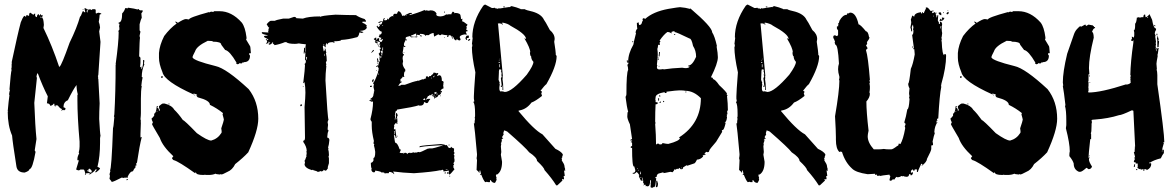

<svg xmlns="http://www.w3.org/2000/svg" viewBox="-20 -767 5250 861"><path d="M358.4 -729.5H366.2Q366.2 -725.1 377.9 -723.6Q381.8 -725.6 383.8 -725.6L391.6 -721.7Q392.1 -725.6 395.5 -725.6H405.3Q409.2 -725.1 409.2 -721.7V-708Q411.1 -708 411.1 -706.1Q417.5 -710 422.9 -710Q434.6 -708 434.6 -704.1Q426.8 -702.6 426.8 -700.2Q426.8 -691.4 422.9 -668.9Q426.8 -660.6 428.7 -643.6L424.8 -626Q429.2 -585.9 430.7 -579.1L420.9 -430.7H418.9L420.9 -426.8L418.9 -422.9Q420.9 -418.9 420.9 -417H418.9L420.9 -413.1Q426.8 -313.5 426.8 -303.7Q424.8 -264.6 424.8 -233.4Q428.7 -164.6 430.7 -159.2L428.7 -147.5V-127.9Q428.7 -65.4 417 -18.6Q419.9 -18.6 428.7 -12.7Q428.7 -6.8 409.2 6.8L407.2 2.9L415 -6.8H407.2Q407.2 -0.5 383.8 14.6H377.9Q377.9 10.7 383.8 10.7V8.8H379.9Q369.1 10.7 364.3 10.7L366.2 14.6L362.3 16.6H360.4L362.3 12.7V10.7Q358.9 -6.8 354.5 -6.8H340.8Q335.9 -2.9 333 -2.9Q329.6 -2.9 321.3 -6.8L333 -45.9Q331.1 -45.9 331.1 -47.9Q333 -47.9 333 -49.8H331.1L327.1 -47.9V-53.7Q327.1 -64.9 335 -79.1L333 -83Q336.9 -97.7 336.9 -110.4V-131.8Q327.1 -242.7 327.1 -319.3V-340.8Q327.1 -342.8 329.1 -342.8Q323.2 -365.2 323.2 -385.7Q310.1 -369.6 284.2 -317.4Q264.6 -310.1 264.6 -286.1Q268.1 -286.1 274.4 -280.3Q272.5 -272.5 266.6 -272.5L262.7 -274.4L254.9 -270.5V-272.5L258.8 -278.3Q250.5 -278.3 239.3 -293.9Q232.9 -293.9 229.5 -295.9V-290H227.5Q223.6 -290 223.6 -301.8H219.7Q219.7 -296.9 206.1 -292Q202.6 -303.7 190.4 -303.7L194.3 -335Q170.9 -380.4 149.4 -438.5Q146 -438.5 143.6 -424.8L145.5 -417Q145.5 -414.6 133.8 -305.7Q137.7 -201.2 143.6 -143.6L135.7 -92.8Q137.7 -86.9 139.6 -86.9Q126 -8.8 112.3 -8.8Q112.3 -0.5 90.8 6.8Q58.1 6.8 53.7 -20.5Q36.1 -131.8 34.2 -159.2Q14.6 -204.1 14.6 -266.6H16.6Q16.6 -268.6 14.6 -268.6Q18.6 -314.9 22.5 -340.8Q22.5 -342.8 20.5 -342.8Q22.5 -357.4 24.4 -362.3L22.5 -366.2Q28.3 -442.4 32.2 -454.1Q32.2 -456.1 30.3 -456.1L32.2 -465.8V-481.4Q32.2 -483.4 34.2 -483.4L32.2 -487.3Q59.6 -616.7 73.2 -667Q80.6 -687 88.9 -696.3L94.7 -692.4H96.7Q97.7 -700.2 102.5 -700.2Q103 -696.3 106.4 -696.3H110.4Q110.4 -710 116.2 -710L129.9 -700.2Q129.9 -703.1 135.7 -706.1H137.7V-696.3Q137.7 -693.4 143.6 -690.4H145.5Q145.5 -701.2 153.3 -704.1Q155.3 -700.2 155.3 -698.2H157.2Q161.1 -698.2 161.1 -704.1H163.1Q163.1 -698.2 165 -698.2Q168.9 -700.2 170.9 -700.2V-698.2Q170.9 -696.8 168.9 -686.5Q174.8 -686.5 176.8 -655.3L174.8 -641.6Q213.9 -561.5 245.1 -467.8H247.1Q256.3 -474.1 292 -575.2Q325.2 -643.1 338.9 -692.4Q342.3 -692.4 350.6 -715.8L354.5 -717.8Q354.5 -711.9 362.3 -711.9V-713.9Q358.4 -728.5 358.4 -729.5ZM350.6 -725.6H354.5V-723.6H350.6ZM368.2 -717.8Q370.1 -713.9 370.1 -711.9H374L372.1 -715.8L376 -721.7H374Q368.2 -719.7 368.2 -717.8ZM161.1 -692.4V-688.5H167V-690.4Q165 -690.4 161.1 -692.4ZM376 -8.8 377.9 -4.9V-2.9H376L372.1 -4.9V1Q377.4 1 383.8 6.8H387.7Q391.6 6.8 391.6 1Q390.6 -4.4 381.8 -10.7Q377.9 -8.8 376 -8.8Z M555.2 -732.4Q584.5 -728.5 596.2 -724.6Q600.1 -726.6 602.1 -726.6Q602.1 -723.6 607.9 -720.7H619.6V-714.8L613.8 -707L615.7 -687.5Q611.8 -681.6 606 -658.2V-630.9L609.9 -625L606 -607.4Q606 -601.1 607.9 -597.7Q606 -592.3 604 -513.7Q606.9 -513.7 609.9 -507.8V-484.4L607.9 -464.8L613.8 -468.8V-457Q618.2 -457 621.6 -482.4V-498H623.5Q627.4 -497.6 627.4 -494.1L625.5 -482.4L627.4 -478.5Q615.7 -452.6 615.7 -421.9L619.6 -419.9Q615.7 -403.8 613.8 -382.8Q613.8 -380.9 615.7 -380.9Q611.8 -361.8 611.8 -324.2V-259.8Q611.8 -249 609.9 -232.4Q611.8 -229.5 611.8 -220.7H609.9Q609.9 -218.8 611.8 -218.8Q609.9 -182.6 609.9 -166V-150.4L613.8 -152.3H615.7Q606 -115.7 594.2 -37.1L590.3 -35.2L592.3 -31.2L590.3 -27.3Q592.3 -27.3 592.3 -25.4Q588.4 -23.4 586.4 -23.4Q588.4 -19.5 588.4 -17.6Q578.6 -6.8 578.6 -3.9Q578.6 -1 570.8 3.9Q570.8 2 568.8 2Q554.2 16.1 551.3 31.2H547.4V27.3Q541.5 29.3 541.5 31.2L537.6 29.3Q535.6 29.3 535.6 31.2L525.9 29.3Q488.3 48.8 481 48.8Q481 46.9 471.2 35.2V33.2L473.1 21.5Q471.2 17.6 471.2 15.6Q471.2 12.2 475.1 0L473.1 -3.9Q480 -3.9 486.8 -193.4Q488.8 -193.4 492.7 -242.2Q492.7 -244.1 490.7 -244.1L492.7 -253.9Q498.5 -353.5 498.5 -476.6H500.5Q500.5 -478.5 498.5 -478.5Q512.2 -576.2 512.2 -623Q510.3 -627 510.3 -628.9Q513.2 -628.9 516.1 -636.7Q514.2 -640.6 514.2 -642.6H516.1L514.2 -646.5V-650.4L516.1 -660.2H512.2V-666Q527.8 -666 527.8 -707Q537.6 -716.3 541.5 -730.5H547.4L551.3 -728.5Q551.8 -732.4 555.2 -732.4ZM553.2 35.2V37.1Q553.2 41 549.3 41H547.4V37.1Q549.3 37.1 553.2 35.2Z M940.9 -716.8H964.4Q1018.6 -716.8 1064 -666Q1079.6 -646 1085.4 -599.6V-593.8L1083.5 -589.8L1101.1 -560.5Q1103 -560.5 1105 -529.3L1101.1 -527.3Q1101.1 -529.3 1099.1 -529.3L1097.2 -525.4V-523.4L1101.1 -517.6Q1101.1 -488.3 1073.7 -488.3Q1073.7 -486.3 1069.8 -486.3Q1069.8 -488.3 1067.9 -488.3Q1067.9 -482.4 1060.1 -482.4Q1056.2 -484.4 1054.2 -484.4Q1054.2 -481.4 1046.4 -478.5Q1038.6 -481.4 1038.6 -484.4Q1040.5 -484.4 1040.5 -486.3Q1009.8 -539.1 989.7 -543L972.2 -566.4Q972.2 -580.1 935.1 -580.1Q935.1 -584 911.6 -584Q861.8 -560.1 855 -537.1Q843.3 -515.6 843.3 -509.8Q848.1 -495.1 946.8 -470.7Q994.6 -460.4 1095.2 -367.2Q1138.2 -312 1138.2 -234.4Q1138.2 -181.6 1093.3 -84Q1070.3 -59.1 1034.7 -31.2Q1022 -4.9 999.5 3.9Q977.1 15.6 974.1 15.6L970.2 13.7L966.3 15.6Q946.8 14.2 946.8 11.7Q934.1 17.6 915.5 17.6H901.9Q899.9 17.6 899.9 15.6L896 17.6H892.1Q858.9 17.6 858.9 5.9Q855 6.3 855 9.8Q781.2 -43 759.3 -48.8Q756.3 -48.8 751.5 -56.6V-58.6L757.3 -66.4Q709 -111.3 696.8 -148.4Q661.6 -207.5 661.6 -210.9Q665.5 -215.8 665.5 -218.8Q659.7 -229.5 659.7 -236.3Q662.6 -236.3 671.4 -248V-257.8Q680.2 -257.8 683.1 -291H685.1Q689 -290.5 689 -287.1Q685.1 -286.6 685.1 -283.2Q692.9 -283.2 692.9 -269.5H694.8Q694.8 -271.5 696.8 -275.4Q692.9 -281.7 692.9 -287.1V-291Q706.5 -302.7 710.4 -302.7H718.3Q750.5 -294.4 761.2 -275.4Q779.3 -258.3 800.3 -228.5Q806.6 -228 862.8 -169.9Q909.7 -136.7 927.2 -136.7Q956.1 -144.5 972.2 -169.9L974.1 -173.8Q974.1 -180.7 972.2 -191.4Q983.9 -226.1 983.9 -230.5Q983.9 -233.4 978 -253.9Q980 -257.8 980 -259.8Q953.6 -281.2 921.4 -296.9Q921.4 -316.4 868.7 -330.1Q865.7 -330.1 860.8 -337.9V-339.8H864.7Q864.7 -344.2 847.2 -347.7L849.1 -343.8H847.2Q717.3 -402.3 708.5 -443.4Q692.9 -481 692.9 -507.8V-529.3Q695.3 -564 716.3 -605.5Q742.7 -640.6 772.9 -662.1Q770 -662.1 765.1 -669.9H769Q776.9 -667 776.9 -664.1Q803.7 -681.6 814 -681.6L827.6 -679.7Q827.6 -688.5 917.5 -712.9V-710.9Q923.8 -714.8 929.2 -714.8Q930.2 -714.8 937 -712.9Q937.5 -716.8 940.9 -716.8ZM706.5 -425.8Q710.4 -425.3 710.4 -421.9Q710.4 -418 706.5 -418H702.6V-421.9Q703.1 -425.8 706.5 -425.8ZM851.1 -341.8H855V-339.8H851.1ZM735.8 -302.7H739.7V-298.8H735.8ZM683.1 -269.5V-265.6H685.1V-269.5Z M1185.5 -576.2 1187.5 -580.1Q1181.6 -580.1 1181.6 -576.2ZM1351.6 -498Q1355.5 -498 1357.4 -511.7H1353.5ZM1435.5 -515.6V-525.4H1433.6V-515.6ZM1433.6 -564.5V-568.4Q1429.7 -567.9 1429.7 -564.5ZM1185.5 -576.2V-574.2L1171.9 -570.3L1177.7 -578.1V-585.9Q1171.9 -585.9 1171.9 -589.8L1175.8 -591.8Q1176.3 -587.9 1179.7 -587.9H1183.6Q1183.6 -591.8 1166 -599.6L1164.1 -603.5V-605.5Q1171.9 -607.4 1179.7 -607.4V-609.4Q1154.3 -613.8 1154.3 -619.1V-623Q1160.2 -623 1183.6 -621.1Q1183.6 -625 1181.6 -628.9L1185.5 -630.9L1183.6 -634.8V-636.7L1187.5 -642.6Q1183.1 -643.6 1175.8 -658.2Q1188.5 -673.8 1195.3 -673.8H1212.9Q1218.3 -677.7 1250 -683.6H1275.4L1298.8 -691.4Q1308.6 -690.4 1308.6 -685.5Q1328.1 -683.6 1337.9 -683.6Q1364.3 -693.4 1414.1 -693.4L1418 -691.4Q1418 -696.3 1484.4 -701.2Q1540.5 -699.2 1576.2 -699.2Q1591.3 -688.5 1615.2 -681.6L1621.1 -673.8V-669.9H1605.5V-664.1Q1614.7 -663.1 1625 -652.3L1623 -648.4Q1625 -644.5 1625 -642.6Q1618.7 -628.9 1595.7 -628.9V-627Q1609.4 -625 1609.4 -621.1Q1605 -621.1 1601.6 -619.1Q1598.1 -621.1 1591.8 -621.1Q1587.9 -599.6 1578.1 -599.6Q1543 -589.8 1509.8 -587.9Q1509.8 -582 1476.6 -582V-580.1H1480.5V-576.2H1474.6Q1472.7 -576.2 1472.7 -578.1Q1449.2 -578.1 1449.2 -568.4H1445.3V-574.2Q1441.4 -574.2 1439.5 -558.6Q1441.4 -558.6 1441.4 -556.6L1437.5 -554.7Q1434.6 -562.5 1431.6 -562.5Q1427.7 -562 1427.7 -558.6Q1431.6 -540.5 1431.6 -537.1Q1435.1 -537.1 1437.5 -546.9Q1435.5 -546.9 1435.5 -548.8H1439.5Q1441.4 -535.6 1443.4 -531.2Q1443.4 -529.3 1441.4 -529.3Q1445.3 -513.7 1445.3 -494.1L1441.4 -488.3L1443.4 -476.6Q1443.4 -474.6 1441.4 -474.6L1443.4 -470.7Q1439.5 -434.6 1439.5 -406.2Q1449.2 -235.4 1453.1 -230.5Q1449.2 -222.7 1449.2 -218.8L1451.2 -207Q1449.2 -193.8 1449.2 -185.5Q1453.1 -185.5 1453.1 -179.7Q1448.7 -174.3 1447.3 -150.4Q1457 -148.4 1457 -138.7Q1455.1 -116.7 1451.2 -105.5Q1453.1 -102.1 1453.1 -97.7H1451.2Q1455.1 -88.9 1455.1 -72.3Q1455.1 -66.4 1453.1 -66.4L1455.1 -56.6V-35.2Q1455.1 -33.2 1449.2 -15.6Q1451.2 -15.6 1451.2 -13.7Q1443.8 -2 1441.4 -2H1437.5L1431.6 -5.9Q1431.2 -0.5 1421.9 2L1418 0Q1410.2 3.9 1404.3 3.9Q1404.3 1 1384.8 -3.9Q1384.8 -5.9 1382.8 -5.9L1378.9 -3.9Q1345.7 -14.2 1345.7 -31.2Q1347.7 -35.2 1347.7 -37.1L1345.7 -46.9Q1348.1 -46.9 1353.5 -64.5H1355.5Q1355.5 -66.4 1353.5 -66.4Q1355.5 -77.1 1355.5 -82L1353.5 -85.9L1355.5 -89.8Q1355.5 -108.9 1339.8 -130.9Q1339.8 -136.7 1341.8 -136.7Q1347.7 -136.7 1347.7 -150.4Q1345.7 -251 1345.7 -287.1Q1349.6 -332.5 1349.6 -351.6Q1349.6 -378.9 1345.7 -398.4H1343.8V-394.5H1339.8Q1347.7 -459.5 1347.7 -474.6Q1345.7 -478.5 1345.7 -480.5Q1351.6 -482.4 1351.6 -493.2Q1351.6 -498 1347.7 -498Q1349.6 -521.5 1349.6 -529.3Q1349.6 -533.2 1345.7 -533.2V-527.3H1341.8L1343.8 -552.7H1347.7Q1347.7 -548.8 1349.6 -535.2H1351.6V-537.1Q1349.6 -547.9 1349.6 -554.7L1351.6 -568.4Q1325.2 -570.8 1320.3 -572.3Q1309.6 -570.3 1302.7 -570.3Q1272 -570.3 1263.7 -578.1H1257.8Q1234.4 -568.4 1210.9 -564.5Q1210.9 -567.4 1203.1 -572.3Q1205.1 -576.2 1205.1 -578.1H1203.1Q1196.3 -566.4 1185.5 -566.4V-572.3Q1191.4 -572.3 1191.4 -578.1L1187.5 -576.2ZM1330.1 -291H1326.2Q1326.2 -298.8 1330.1 -298.8H1334V-294.9Q1334 -291 1330.1 -291ZM1341.8 -377H1337.9V-378.9H1341.8Z M1885.3 -722.7V-718.8Q1887.2 -718.8 1891.1 -720.7Q1901.4 -718.8 1902.8 -718.8L1910.6 -720.7Q1931.6 -720.7 1938 -705.1Q1938 -703.1 1936 -703.1Q1936 -693.4 1955.6 -693.4Q1973.1 -694.8 1981 -703.1Q1982.9 -703.1 1982.9 -701.2L1992.7 -703.1H2004.4Q2004.4 -708.5 2010.3 -714.8Q2018.1 -712.9 2018.1 -707Q2020 -707 2020 -709Q2045.4 -709 2045.4 -695.3Q2047.4 -687.5 2047.4 -681.6H2049.3L2053.2 -683.6V-675.8L2051.3 -671.9Q2057.6 -671.9 2076.7 -656.2Q2072.8 -648.4 2070.8 -648.4L2072.8 -644.5V-642.6L2070.8 -632.8Q2074.7 -630.9 2076.7 -630.9V-627Q2068.8 -627 2068.8 -623Q2072.8 -615.2 2072.8 -611.3H2068.8Q2066.9 -611.3 2066.9 -613.3Q2041.5 -609.9 2041.5 -599.6Q2045.4 -593.3 2045.4 -587.9L2041.5 -585.9H2037.6Q2032.7 -589.8 2031.7 -589.8H2025.9V-585.9H2023.9Q2014.2 -590.8 2014.2 -599.6H2010.3L2006.3 -597.7Q2006.3 -609.4 1992.7 -609.4V-605.5L1988.8 -607.4H1986.8V-605.5H1990.7V-601.6H1984.9V-609.4H1982.9Q1973.1 -609.4 1959.5 -613.3Q1959.5 -609.4 1955.6 -609.4H1951.7L1945.8 -613.3L1928.2 -603.5H1926.3Q1926.3 -612.3 1924.3 -615.2Q1926.3 -615.2 1926.3 -617.2Q1922.4 -617.2 1922.4 -619.1Q1908.2 -615.7 1902.8 -609.4H1889.2V-605.5H1887.2Q1887.2 -615.2 1863.8 -615.2L1861.8 -611.3Q1863.8 -611.3 1863.8 -609.4H1861.8L1850.1 -611.3V-607.4H1846.2V-617.2Q1824.7 -607.4 1822.8 -607.4V-603.5H1830.6V-599.6H1824.7Q1821.8 -599.6 1818.8 -605.5Q1799.3 -601.6 1799.3 -597.7V-589.8H1805.2V-585.9H1803.2L1799.3 -587.9Q1791.5 -574.2 1791.5 -568.4V-564.5Q1791.5 -560.5 1797.4 -560.5V-556.6H1793.5L1789.6 -558.6Q1789.6 -551.3 1785.6 -531.2Q1786.6 -523.4 1791.5 -523.4V-519.5Q1785.6 -519.5 1785.6 -503.9L1787.6 -492.2L1785.6 -482.4Q1785.6 -470.2 1797.4 -455.1V-447.3Q1791.5 -447.3 1791.5 -427.7Q1793.5 -423.8 1793.5 -421.9H1789.6L1785.6 -423.8Q1785.6 -418 1775.9 -412.1V-400.4L1779.8 -402.3L1781.7 -398.4Q1772.5 -395 1768.1 -384.8H1766.1V-382.8H1773.9L1779.8 -386.7H1795.4Q1835.4 -402.3 1852.1 -404.3Q1852.1 -406.2 1854 -406.2Q1856 -406.2 1856 -404.3Q1874 -412.1 1877.4 -412.1Q1877.4 -410.2 1879.4 -410.2Q1879.4 -413.1 1891.1 -416Q1889.2 -419.9 1889.2 -421.9L1895 -425.8L1902.8 -419.9Q1902.8 -425.8 1906.7 -425.8H1912.6Q1912.6 -429.7 1922.4 -435.5Q1922.4 -441.4 1926.3 -441.4Q1936 -440.9 1936 -437.5L1939.9 -439.5H1941.9L1945.8 -437.5L1939.9 -427.7V-425.8L1949.7 -429.7Q1961.4 -429.7 1961.4 -406.2V-404.3Q1969.2 -403.3 1969.2 -398.4V-396.5Q1969.2 -394.5 1967.3 -394.5Q1967.3 -392.6 1969.2 -392.6L1967.3 -384.8L1969.2 -371.1Q1955.6 -366.2 1955.6 -357.4L1959.5 -359.4H1961.4V-355.5Q1961.4 -351.6 1955.6 -351.6L1957.5 -347.7Q1957.5 -345.2 1947.8 -339.8Q1947.8 -341.8 1945.8 -341.8Q1945.8 -331.5 1930.2 -328.1V-324.2H1928.2Q1928.2 -335.9 1918.5 -335.9L1920.4 -345.7H1918.5Q1914.6 -345.7 1914.6 -339.8H1910.6L1906.7 -341.8Q1906.7 -337.4 1898.9 -335.9Q1898.9 -333 1889.2 -320.3H1891.1Q1897.5 -324.2 1902.8 -324.2V-322.3L1906.7 -324.2H1908.7V-320.3Q1905.3 -320.3 1898.9 -306.6L1895 -304.7H1891.1Q1886.2 -308.6 1885.3 -308.6H1881.3Q1881.3 -293 1861.8 -293L1857.9 -294.9Q1835.4 -287.1 1760.3 -275.4V-269.5L1756.3 -271.5Q1753.4 -269 1750.5 -248L1752.4 -244.1L1750.5 -234.4V-230.5H1752.4Q1752.4 -235.4 1756.3 -244.1Q1754.4 -251 1754.4 -252Q1756.3 -255.4 1756.3 -259.8H1760.3Q1760.7 -252 1764.2 -252L1760.3 -242.2Q1762.2 -231.4 1762.2 -224.6V-218.8Q1762.2 -216.8 1760.3 -216.8L1762.2 -212.9V-210.9H1758.3V-216.8Q1754.4 -216.8 1746.6 -205.1Q1746.6 -203.1 1748.5 -203.1L1746.6 -193.4V-185.5Q1747.6 -185.5 1752.4 -189.5Q1752.4 -188 1758.3 -148.4H1754.4Q1754.4 -160.2 1746.6 -162.1V-160.2Q1751 -127 1752.4 -127Q1762.2 -127 1772 -97.7Q1773.9 -97.7 1777.8 -95.7L1772 -82Q1782.2 -80.1 1783.7 -80.1Q1787.6 -82 1789.6 -82L1787.6 -78.1H1789.6L1795.4 -82Q1805.2 -82 1805.2 -76.2H1807.1Q1807.1 -82 1820.8 -82V-80.1L1834.5 -84L1838.4 -82Q1842.3 -84 1844.2 -84V-82Q1856.4 -85.9 1859.9 -85.9V-84Q1866.2 -84 1900.9 -101.6V-99.6L1904.8 -101.6H1918.5Q1923.3 -101.6 1961.4 -113.3Q1961.4 -111.3 1963.4 -111.3V-115.2H1947.8Q1861.8 -110.4 1861.8 -105.5V-111.3Q1875.5 -115.2 1957.5 -121.1Q1977.1 -119.1 1977.1 -115.2L1981 -117.2Q1983.9 -117.2 1992.7 -103.5H1998.5Q2002.4 -103.5 2002.4 -109.4Q2009.3 -101.6 2016.1 -101.6V-91.8Q2016.1 -89.8 2014.2 -89.8Q2018.1 -83.5 2018.1 -80.1L2014.2 -72.3Q2018.1 -72.3 2018.1 -66.4L2016.1 -62.5Q2018.1 -58.6 2018.1 -56.6H2016.1L2018.1 -52.7V-43L2012.2 -33.2H2016.1V-29.3L2012.2 -23.4Q2014.2 -19.5 2014.2 -17.6H2012.2L2018.1 -7.8Q1999 15.1 1996.6 15.6Q1992.7 15.6 1992.7 9.8L1988.8 11.7H1984.9V5.9H1988.8L1992.7 7.8V-2L1969.2 2L1967.3 -2Q1969.2 -2 1969.2 -3.9Q1965.3 -5.9 1963.4 -5.9L1955.6 -2V-3.9Q1921.4 3.9 1836.4 9.8Q1786.6 7.8 1742.7 2L1748.5 13.7H1746.6Q1738.8 3.9 1725.1 3.9Q1723.1 7.8 1723.1 9.8H1709.5L1705.6 11.7Q1705.6 5.9 1693.8 5.9Q1693.8 7.8 1691.9 7.8Q1691.9 2 1662.6 -2Q1662.6 5.9 1656.7 5.9Q1647.9 5.9 1645 -5.9L1647 -9.8Q1643.1 -17.6 1643.1 -31.2V-37.1Q1649.9 -37.1 1654.8 -46.9V-58.6Q1662.6 -58.6 1662.6 -85.9Q1660.6 -102.5 1656.7 -115.2Q1658.7 -119.1 1658.7 -121.1Q1654.8 -121.1 1654.8 -125L1656.7 -134.8Q1647 -175.8 1647 -203.1V-220.7Q1641.1 -228.5 1641.1 -232.4Q1652.8 -277.3 1652.8 -308.6L1650.9 -312.5L1647 -310.5Q1640.6 -314.5 1637.2 -314.5V-318.4H1641.1L1645 -316.4L1647 -320.3H1641.1V-324.2Q1654.8 -330.6 1654.8 -343.8Q1656.7 -350.6 1656.7 -351.6V-357.4H1658.7Q1658.7 -361.3 1654.8 -377L1656.7 -390.6Q1652.8 -390.6 1652.8 -394.5Q1659.7 -397.9 1676.3 -445.3Q1674.3 -445.3 1674.3 -447.3Q1678.2 -447.3 1678.2 -462.9Q1674.3 -462.9 1674.3 -468.8H1670.4L1666.5 -466.8V-470.7Q1669.4 -470.7 1674.3 -474.6Q1674.3 -472.7 1676.3 -472.7Q1678.7 -490.7 1684.1 -494.1L1682.1 -498V-511.7Q1682.1 -513.7 1684.1 -513.7Q1678.2 -523.4 1678.2 -527.3Q1681.2 -527.3 1686 -535.2Q1684.1 -535.2 1684.1 -537.1H1686L1682.1 -544.9Q1685.1 -544.9 1688 -550.8V-552.7Q1682.1 -552.7 1682.1 -558.6L1686 -566.4Q1680.2 -566.4 1680.2 -570.3Q1684.1 -570.3 1684.1 -574.2V-576.2Q1684.1 -580.1 1668.5 -582V-578.1Q1674.3 -578.1 1674.3 -574.2V-572.3Q1664.1 -572.3 1660.6 -580.1Q1664.6 -580.1 1664.6 -584Q1659.7 -589.8 1656.7 -589.8V-593.8Q1660.2 -593.8 1666.5 -599.6L1668.5 -587.9H1670.4Q1671.4 -595.7 1676.3 -595.7H1680.2V-584L1688 -578.1Q1692.9 -579.1 1697.8 -591.8H1695.8Q1689.5 -587.9 1686 -587.9V-589.8L1689.9 -595.7V-597.7Q1684.6 -597.7 1678.2 -601.6L1682.1 -609.4Q1680.2 -609.4 1680.2 -611.3Q1691.9 -611.3 1691.9 -623V-625Q1682.6 -625 1668.5 -648.4L1674.3 -652.3V-646.5H1680.2Q1680.2 -649.4 1684.1 -654.3V-656.2H1680.2Q1680.7 -660.2 1684.1 -660.2Q1684.6 -656.2 1688 -656.2L1693.8 -664.1V-666L1691.9 -669.9L1680.2 -664.1H1676.3Q1676.3 -669.9 1691.9 -671.9Q1695.8 -669.9 1697.8 -669.9Q1697.8 -685.5 1703.6 -685.5H1705.6V-683.6L1701.7 -677.7L1705.6 -675.8H1707.5L1717.3 -677.7L1715.3 -681.6L1719.2 -683.6Q1719.7 -679.7 1723.1 -679.7Q1723.1 -688.5 1738.8 -695.3Q1742.7 -693.4 1744.6 -693.4L1742.7 -697.3Q1745.6 -705.1 1748.5 -705.1H1760.3Q1760.3 -708.5 1766.1 -716.8H1768.1Q1778.8 -713.4 1783.7 -695.3L1787.6 -697.3H1789.6L1793.5 -695.3Q1793.5 -699.2 1816.9 -709H1826.7V-705.1L1816.9 -703.1V-699.2Q1852.5 -708.5 1885.3 -722.7ZM1971.2 -714.8H1975.1V-710.9H1971.2ZM1799.3 -699.2V-697.3H1803.2V-699.2ZM1693.8 -654.3V-652.3H1697.8V-654.3ZM1863.8 -609.4H1869.6V-601.6H1865.7L1867.7 -605.5Q1863.8 -605.5 1863.8 -609.4ZM2008.3 -605.5V-601.6H2010.3V-605.5ZM2074.7 -607.4H2082.5V-597.7L2072.8 -595.7L2074.7 -591.8V-587.9H2072.8Q2069.8 -587.9 2066.9 -595.7Q2070.8 -607.4 2074.7 -607.4ZM1834.5 -603.5H1838.4V-599.6H1834.5ZM1842.3 -603.5H1852.1Q1852.1 -599.6 1848.1 -599.6H1842.3ZM1971.2 -599.6H1975.1V-597.7H1971.2ZM2008.3 -597.7Q2012.2 -597.2 2012.2 -593.8H2008.3ZM2082.5 -591.8H2088.4V-589.8Q2088.4 -585.4 2078.6 -584V-587.9Q2082.5 -587.9 2082.5 -591.8ZM1676.3 -570.3V-566.4H1672.4Q1672.9 -570.3 1676.3 -570.3ZM1674.3 -562.5H1680.2Q1680.2 -558.6 1676.3 -558.6ZM1695.8 -554.7 1693.8 -543H1697.8V-554.7ZM1654.8 -543H1656.7V-541Q1656.7 -538.1 1645 -529.3V-531.2Q1651.9 -543 1654.8 -543ZM1688 -537.1Q1689.9 -533.7 1689.9 -527.3H1695.8V-541H1693.8Q1689 -537.1 1688 -537.1ZM1789.6 -531.2H1793.5V-529.3H1789.6ZM1689.9 -525.4V-523.4Q1691.9 -519.5 1691.9 -517.6H1693.8V-525.4ZM1686 -515.6V-505.9Q1689.9 -505.9 1689.9 -509.8V-515.6ZM1674.3 -505.9 1678.2 -488.3H1672.4V-494.1L1670.4 -503.9ZM1670.4 -486.3Q1674.3 -485.8 1674.3 -482.4H1670.4ZM1666.5 -453.1H1670.4V-451.2H1666.5ZM1676.3 -437.5V-431.6H1678.2V-437.5ZM1928.2 -427.7V-423.8H1930.2V-427.7ZM1922.4 -421.9 1926.3 -419.9V-425.8Q1922.4 -425.3 1922.4 -421.9ZM1912.6 -418V-416H1916.5V-418ZM1654.8 -412.1Q1654.8 -410.2 1656.7 -410.2Q1654.3 -398.4 1650.9 -398.4L1648.9 -402.3V-406.2Q1648.9 -409.2 1654.8 -412.1ZM1643.1 -382.8H1647V-377H1639.2V-378.9Q1639.6 -382.8 1643.1 -382.8ZM1926.3 -351.6Q1926.3 -348.6 1932.1 -345.7L1938 -349.6Q1936 -353.5 1936 -355.5Q1931.2 -351.6 1926.3 -351.6ZM1938 -347.7V-345.7H1941.9V-347.7ZM1938 -343.8V-339.8Q1941.9 -339.8 1941.9 -343.8ZM1922.4 -341.8V-337.9H1924.3V-341.8ZM1926.3 -341.8V-339.8H1930.2V-341.8ZM1930.2 -335.9V-332H1932.1V-335.9ZM1953.6 -337.9H1957.5V-335.9H1953.6ZM1877.4 -320.3 1881.3 -318.4H1883.3L1887.2 -320.3Q1885.3 -324.2 1885.3 -326.2Q1877.4 -323.2 1877.4 -320.3ZM1756.3 -236.3V-232.4H1758.3V-236.3ZM1746.6 -179.7V-177.7L1748.5 -173.8Q1746.6 -170.4 1746.6 -166V-164.1H1748.5L1750.5 -173.8V-175.8Q1750.5 -179.7 1746.6 -179.7ZM1762.2 -158.2H1764.2V-154.3H1762.2ZM1994.6 -119.1 1996.6 -115.2H1990.7Q1991.2 -119.1 1994.6 -119.1ZM1979 -7.8V-5.9H1986.8V-7.8ZM1977.1 5.9H1979V7.8Q1979 11.7 1975.1 11.7L1973.1 7.8ZM1994.6 21.5H1998.5V25.4Q1994.6 25.4 1994.6 21.5Z M2155.8 -746.6 2186 -731H2190.9L2199.7 -732.4Q2199.7 -729 2205.1 -729H2210.4V-727.1H2215.8L2213.9 -731L2221.2 -729L2265.1 -735.8Q2265.1 -734.4 2266.6 -734.4Q2266.6 -736.8 2273.9 -739.7Q2296.9 -734.4 2314 -727.1Q2314 -725.6 2315.9 -725.6H2333.5Q2337.9 -721.7 2368.7 -714.8Q2408.2 -703.1 2419.4 -678.2Q2423.8 -673.8 2445.8 -632.3Q2467.3 -614.7 2467.3 -591.8L2465.3 -579.6Q2472.2 -535.2 2472.2 -526.9V-521.5L2476.1 -516.1V-514.6Q2476.1 -470.2 2430.2 -389.6Q2422.4 -384.3 2403.8 -359.9Q2410.6 -357.4 2410.6 -354.5Q2410.6 -353.5 2407.2 -349.1L2410.6 -336.9Q2382.3 -314 2363.3 -307.1Q2341.8 -277.8 2310.5 -272Q2305.2 -272 2305.2 -268.6Q2375 -184.1 2412.6 -164.6L2470.7 -99.6Q2496.1 -87.9 2503.9 -75.2Q2503.9 -66.4 2500.5 -66.4L2502.4 -63L2498.5 -57.6L2500.5 -48.8H2498.5Q2511.2 -29.8 2511.2 -22.5Q2511.2 -17.6 2514.6 -8.3H2512.7L2514.6 -4.9V-1.5H2512.7L2509.3 -2.9L2512.7 21.5Q2509.3 23.4 2507.3 23.4L2509.3 32.2V33.7Q2509.3 37.6 2505.9 37.6Q2502.4 35.6 2500.5 35.6V39.1L2502.4 42.5L2479.5 64H2474.1Q2455.6 33.7 2421.4 -4.9Q2421.4 -14.2 2388.2 -45.4Q2388.2 -60.5 2353 -84Q2338.4 -104 2254.4 -177.2Q2243.7 -182.1 2240.2 -182.1Q2240.2 -178.7 2236.8 -169.9Q2238.8 -166.5 2238.8 -164.6L2231.4 -152.3L2236.8 -143.6H2234.9L2231.4 -145.5Q2231.4 -140.1 2228 -140.1V-138.2H2231.4Q2227.5 -124.5 2226.1 -124.5Q2226.1 -122.6 2228 -122.6L2226.1 -110.4Q2226.1 -107.4 2228 -85.4L2226.1 -73.2L2231.4 -41.5Q2231.4 2 2208.5 16.1L2205.1 14.6Q2205.1 18.6 2203.6 21.5Q2207 28.8 2207 32.2H2205.1Q2207 35.6 2207 37.6Q2207 42 2199.7 53.2Q2186.5 53.2 2180.7 41H2177.2V49.8H2169.9Q2166 49.8 2163.1 47.9Q2160.2 49.8 2155.8 49.8Q2147.9 42 2138.2 16.1L2134.8 18.1H2133.3V16.1Q2136.7 11.7 2136.7 11.2Q2133.3 -1.5 2133.3 -2.9H2131.3Q2131.3 0.5 2129.4 0.5L2131.3 3.9Q2131.3 7.3 2127.9 7.3Q2127.9 3.4 2117.2 -4.9V-6.3Q2119.1 -47.4 2119.1 -48.8L2117.2 -57.6Q2119.1 -66.9 2119.1 -75.2Q2108.4 -196.3 2105 -213.9H2108.4V-219.2Q2108.4 -225.6 2110.4 -234.9Q2110.4 -236.8 2108.4 -236.8L2110.4 -245.6V-257.8Q2110.4 -299.8 2103 -309.1Q2104 -312.5 2106.9 -312.5L2105 -324.7V-335.4Q2105 -353 2111.8 -442.4Q2096.2 -513.2 2096.2 -555.2Q2098.1 -557.6 2098.1 -565.4Q2098.1 -568.8 2096.2 -568.8Q2098.6 -592.8 2099.6 -597.2Q2099.6 -599.1 2098.1 -599.1Q2098.1 -670.9 2147 -741.2Q2152.8 -746.6 2155.8 -746.6ZM2236.8 -737.8H2243.7V-734.4H2236.8ZM2230 -664.1V-662.1Q2234.9 -662.1 2234.9 -658.7V-656.7H2233.4Q2227.1 -662.1 2221.2 -662.1H2215.8L2212.4 -660.6L2213.9 -656.7V-655.3L2234.9 -426.8Q2233.4 -423.3 2233.4 -421.4L2234.9 -418Q2234.9 -416 2233.4 -412.6Q2236.8 -393.6 2236.8 -368.7V-363.3H2233.4V-382.8H2231.4V-377.4H2226.1V-382.8H2230L2226.1 -416Q2230 -421.9 2230 -426.8L2226.1 -432.1H2230Q2228.5 -447.8 2226.1 -447.8L2228 -451.2V-454.6L2219.2 -456.5L2217.3 -447.8V-442.4Q2217.3 -428.2 2215.8 -409.2Q2221.2 -396.5 2221.2 -395L2219.2 -391.6L2221.2 -388.2Q2219.2 -378.4 2219.2 -372.1Q2219.2 -357.4 2226.1 -356.4Q2228 -356.4 2228 -357.9Q2240.2 -356.4 2243.7 -354.5Q2274.9 -354.5 2342.3 -432.1Q2372.1 -473.6 2372.1 -489.7Q2361.8 -500.5 2361.8 -514.6Q2357.4 -514.6 2356.4 -532.2H2357.9Q2357.9 -550.8 2331.5 -595.2H2333.5L2338.9 -591.8V-593.8Q2336.4 -615.2 2268.6 -651.9Q2258.8 -660.6 2234.9 -665.5Q2231.4 -664.1 2230 -664.1ZM2221.2 -503.9V-500.5H2222.7V-503.9ZM2217.3 -498.5V-495.1H2219.2V-498.5ZM2217.3 -489.7Q2217.3 -488.3 2215.8 -484.9H2221.2V-486.3Q2221.2 -489.7 2217.3 -489.7ZM2219.2 -479.5V-465.3H2222.7V-467.3L2221.2 -470.7L2222.7 -474.1Q2221.2 -477.5 2221.2 -479.5Z M3007.8 -609.9Q3002 -609.9 3002 -613.8H3007.8ZM2939.5 -305.2H2937.5Q2937.5 -310.1 2943.4 -313V-309.1Q2943.4 -305.2 2939.5 -305.2ZM2955.1 -309.1H2953.1Q2953.1 -314.9 2957 -314.9L2959 -311ZM2931.6 -314.9V-326.7H2935.5V-318.8Q2935.5 -314.9 2931.6 -314.9ZM2941.4 -334.5H2935.5Q2935.5 -340.3 2939.5 -340.3L2941.4 -336.4ZM3054.7 -352.1 3052.7 -356H3058.6Q3058.6 -352.1 3054.7 -352.1ZM2937.5 -469.2H2933.6V-471.2H2937.5ZM2933.6 -498.5H2929.7Q2929.7 -504.4 2933.6 -504.4ZM2935.5 -506.3H2931.6V-508.3H2935.5ZM2937.5 -514.2H2933.6L2935.5 -533.7H2939.5ZM2955.1 -455.6Q2992.7 -461.4 3039.1 -463.4Q3049.8 -461.4 3056.6 -461.4Q3072.3 -462.9 3072.3 -469.2H3066.4V-473.1Q3084.5 -473.1 3101.6 -512.2Q3101.6 -540 3087.9 -561Q3081.1 -594.2 3072.3 -594.2Q3012.7 -623.5 3003.9 -623.5L3005.9 -627.4Q2998.5 -627.4 2990.2 -623.5L2992.2 -619.6V-617.7H2990.2Q2982.9 -623.5 2972.7 -623.5Q2956.1 -611.8 2937.5 -584.5Q2941.4 -584 2941.4 -580.6L2937.5 -574.7Q2939.5 -571.3 2939.5 -566.9L2935.5 -564.9L2931.6 -566.9Q2929.7 -550.8 2927.7 -547.4Q2929.7 -536.6 2929.7 -518.1Q2929.7 -516.1 2927.7 -516.1Q2927.7 -514.2 2929.7 -514.2L2925.8 -477.1L2927.7 -473.1Q2925.8 -469.7 2925.8 -465.3Q2925.8 -455.6 2937.5 -455.6Q2946.3 -455.6 2955.1 -457.5ZM2862.3 39.6V29.8H2860.4Q2860.4 36.1 2858.4 39.6ZM2856.4 29.8V27.8H2850.6V29.8ZM2854.5 14.2Q2854.5 12.2 2852.5 2.4H2850.6V14.2ZM2842.8 -1.5V-5.4H2840.8V-1.5ZM2840.8 -9.3V-13.2H2838.9V-9.3ZM3037.1 -12.2V-16.1H3035.2V-12.2ZM2945.3 -119.6Q2948.2 -119.6 2951.2 -125.5Q2968.8 -121.6 2976.6 -121.6Q3029.3 -135.3 3029.3 -148.9H3025.4V-150.9Q3123 -213.4 3123 -326.7Q3090.3 -359.9 3052.7 -359.9Q3046.9 -361.8 3026.4 -361.8Q3013.7 -361.8 2970.7 -356H2968.8V-350.1H2960.9V-354Q2919.9 -346.7 2919.9 -330.6Q2919.9 -322.8 2918 -322.8L2919.9 -318.8V-309.1Q2929.7 -309.1 2929.7 -305.2Q2929.7 -299.3 2919.9 -299.3Q2918 -267.1 2918 -223.1Q2918 -218.8 2919.9 -215.3L2918 -211.4Q2921.9 -160.2 2921.9 -119.6H2923.8L2929.7 -123.5H2931.6L2937.5 -119.6ZM2907.2 74.7H2901.4Q2897.5 74.7 2897.5 70.8V64.9Q2897.5 63 2899.4 63L2897.5 59.1Q2899.4 48.3 2899.4 41.5H2895.5Q2895.5 68.8 2883.8 68.8Q2879.9 66.9 2877.9 66.9Q2877.9 68.8 2876 68.8Q2876 61 2872.6 61Q2870.6 61 2868.2 63Q2868.2 64.9 2866.2 64.9V63Q2868.2 59.6 2868.2 55.2H2864.3V41.5L2854.5 43.5L2844.7 23.9Q2846.7 23.9 2846.7 22Q2844.7 22 2844.7 20Q2846.7 20 2846.7 18.1Q2838.9 6.3 2836.9 5.9Q2835 5.4 2833 4.4Q2833 7.3 2825.2 12.2H2817.4V8.3Q2829.1 8.3 2829.1 -3.4L2824.2 -21L2822.8 -20Q2814.5 -20 2814.5 -104H2808.6V-107.9Q2808.6 -111.8 2814.5 -111.8V-125.5Q2814.5 -129.4 2808.6 -129.4Q2808.6 -133.3 2814.5 -133.3V-137.2H2806.6Q2806.6 -142.1 2814.5 -143.1L2804.7 -209.5Q2793 -233.9 2793 -244.6Q2793 -266.1 2796.9 -266.1Q2791 -285.2 2785.2 -332.5Q2789.1 -338.9 2789.1 -344.2Q2789.1 -441.9 2796.9 -453.6Q2796.9 -464.8 2793 -477.1Q2797.4 -477.1 2798.8 -486.8L2794.9 -484.9Q2791 -489.7 2791 -490.7V-496.6H2794.9V-490.7H2796.9Q2796.9 -526.4 2820.3 -566.9Q2820.3 -572.3 2832 -617.7L2830.1 -621.6Q2833 -636.2 2837.9 -637.2Q2835.9 -650.9 2835.9 -664.6Q2842.3 -664.6 2845.7 -666.5Q2845.7 -662.6 2843.8 -662.6Q2845.7 -659.2 2845.7 -654.8Q2859.4 -654.8 2859.4 -672.4L2863.3 -670.4Q2863.3 -672.4 2861.3 -682.1L2867.2 -686L2873 -682.1Q2908.7 -714.4 2976.6 -727.1Q3022.9 -734.9 3029.3 -734.9Q3054.7 -732.9 3074.2 -727.1Q3074.2 -729 3076.2 -729Q3173.8 -646 3173.8 -621.6Q3185.1 -605 3195.3 -559.1H3193.4Q3199.2 -527.3 3199.2 -510.3Q3199.2 -482.9 3168 -420.4Q3177.7 -418.9 3177.7 -414.6Q3175.8 -414.6 3175.8 -412.6Q3186.5 -412.6 3205.1 -385.3Q3239.7 -353 3240.2 -346.2L3238.3 -342.3Q3242.2 -341.8 3242.2 -338.4Q3242.2 -336.4 3240.2 -336.4Q3244.1 -301.8 3244.1 -273.9Q3242.2 -268.1 3240.2 -268.1L3242.2 -264.2Q3242.2 -262.2 3240.2 -262.2L3242.2 -258.3Q3242.2 -252.4 3238.3 -252.4L3240.2 -248.5Q3240.2 -246.6 3238.3 -246.6L3240.2 -242.7V-240.7Q3237.3 -219.2 3230.5 -219.2V-217.3H3234.4Q3227.1 -184.1 3220.7 -184.1Q3216.8 -183.6 3216.8 -180.2L3218.8 -176.3L3191.4 -131.3Q3160.2 -96.2 3160.2 -90.3Q3160.2 -84.5 3152.3 -84.5Q3148.4 -86.4 3146.5 -86.4L3138.7 -76.7V-74.7L3142.6 -76.7H3144.5Q3144.5 -70.8 3130.9 -70.8L3132.8 -66.9V-64.9Q3120.6 -51.3 3105.5 -51.3Q3097.2 -33.7 3091.8 -33.7Q3063.5 -23.9 3062.5 -23.9L3058.6 -25.9L3043 -16.1Q3043 -8.3 3037.1 -8.3H3033.2Q3029.3 -8.3 3029.3 -14.2Q3021.5 -11.2 3021.5 -8.3L3017.6 -10.3H3015.6L3009.8 -6.3H3007.8L3003.9 -8.3Q3003.9 -2.4 2996.1 5.4L2986.3 3.4Q2959 9.3 2955.1 9.3V5.4Q2953.1 5.4 2933.6 11.2Q2924.8 15.1 2924.8 25.9Q2920.9 27.8 2918.9 27.8V31.7H2922.9Q2918.9 72.8 2915 72.8V68.8ZM2924.8 72.8 2920.9 70.8 2922.9 61V43.5H2926.8L2930.7 57.1Q2929.7 72.8 2924.8 72.8ZM2814.5 -576.7Q2814.5 -582.5 2818.4 -582.5H2820.3Q2820.3 -579.6 2814.5 -576.7Z M3333 -746.6 3363.3 -731H3368.2L3377 -732.4Q3377 -729 3382.3 -729H3387.7V-727.1H3393.1L3391.1 -731L3398.4 -729L3442.4 -735.8Q3442.4 -734.4 3443.8 -734.4Q3443.8 -736.8 3451.2 -739.7Q3474.1 -734.4 3491.2 -727.1Q3491.2 -725.6 3493.2 -725.6H3510.7Q3515.1 -721.7 3545.9 -714.8Q3585.4 -703.1 3596.7 -678.2Q3601.1 -673.8 3623 -632.3Q3644.5 -614.7 3644.5 -591.8L3642.6 -579.6Q3649.4 -535.2 3649.4 -526.9V-521.5L3653.3 -516.1V-514.6Q3653.3 -470.2 3607.4 -389.6Q3599.6 -384.3 3581.1 -359.9Q3587.9 -357.4 3587.9 -354.5Q3587.9 -353.5 3584.5 -349.1L3587.9 -336.9Q3559.6 -314 3540.5 -307.1Q3519 -277.8 3487.8 -272Q3482.4 -272 3482.4 -268.6Q3552.2 -184.1 3589.8 -164.6L3647.9 -99.6Q3673.3 -87.9 3681.2 -75.2Q3681.2 -66.4 3677.7 -66.4L3679.7 -63L3675.8 -57.6L3677.7 -48.8H3675.8Q3688.5 -29.8 3688.5 -22.5Q3688.5 -17.6 3691.9 -8.3H3689.9L3691.9 -4.9V-1.5H3689.9L3686.5 -2.9L3689.9 21.5Q3686.5 23.4 3684.6 23.4L3686.5 32.2V33.7Q3686.5 37.6 3683.1 37.6Q3679.7 35.6 3677.7 35.6V39.1L3679.7 42.5L3656.7 64H3651.4Q3632.8 33.7 3598.6 -4.9Q3598.6 -14.2 3565.4 -45.4Q3565.4 -60.5 3530.3 -84Q3515.6 -104 3431.6 -177.2Q3420.9 -182.1 3417.5 -182.1Q3417.5 -178.7 3414.1 -169.9Q3416 -166.5 3416 -164.6L3408.7 -152.3L3414.1 -143.6H3412.1L3408.7 -145.5Q3408.7 -140.1 3405.3 -140.1V-138.2H3408.7Q3404.8 -124.5 3403.3 -124.5Q3403.3 -122.6 3405.3 -122.6L3403.3 -110.4Q3403.3 -107.4 3405.3 -85.4L3403.3 -73.2L3408.7 -41.5Q3408.7 2 3385.7 16.1L3382.3 14.6Q3382.3 18.6 3380.9 21.5Q3384.3 28.8 3384.3 32.2H3382.3Q3384.3 35.6 3384.3 37.6Q3384.3 42 3377 53.2Q3363.8 53.2 3357.9 41H3354.5V49.8H3347.2Q3343.3 49.8 3340.3 47.9Q3337.4 49.8 3333 49.8Q3325.2 42 3315.4 16.1L3312 18.1H3310.5V16.1Q3314 11.7 3314 11.2Q3310.5 -1.5 3310.5 -2.9H3308.6Q3308.6 0.5 3306.6 0.5L3308.6 3.9Q3308.6 7.3 3305.2 7.3Q3305.2 3.4 3294.4 -4.9V-6.3Q3296.4 -47.4 3296.4 -48.8L3294.4 -57.6Q3296.4 -66.9 3296.4 -75.2Q3285.6 -196.3 3282.2 -213.9H3285.6V-219.2Q3285.6 -225.6 3287.6 -234.9Q3287.6 -236.8 3285.6 -236.8L3287.6 -245.6V-257.8Q3287.6 -299.8 3280.3 -309.1Q3281.2 -312.5 3284.2 -312.5L3282.2 -324.7V-335.4Q3282.2 -353 3289.1 -442.4Q3273.4 -513.2 3273.4 -555.2Q3275.4 -557.6 3275.4 -565.4Q3275.4 -568.8 3273.4 -568.8Q3275.9 -592.8 3276.9 -597.2Q3276.9 -599.1 3275.4 -599.1Q3275.4 -670.9 3324.2 -741.2Q3330.1 -746.6 3333 -746.6ZM3414.1 -737.8H3420.9V-734.4H3414.1ZM3407.2 -664.1V-662.1Q3412.1 -662.1 3412.1 -658.7V-656.7H3410.6Q3404.3 -662.1 3398.4 -662.1H3393.1L3389.6 -660.6L3391.1 -656.7V-655.3L3412.1 -426.8Q3410.6 -423.3 3410.6 -421.4L3412.1 -418Q3412.1 -416 3410.6 -412.6Q3414.1 -393.6 3414.1 -368.7V-363.3H3410.6V-382.8H3408.7V-377.4H3403.3V-382.8H3407.2L3403.3 -416Q3407.2 -421.9 3407.2 -426.8L3403.3 -432.1H3407.2Q3405.8 -447.8 3403.3 -447.8L3405.3 -451.2V-454.6L3396.5 -456.5L3394.5 -447.8V-442.4Q3394.5 -428.2 3393.1 -409.2Q3398.4 -396.5 3398.4 -395L3396.5 -391.6L3398.4 -388.2Q3396.5 -378.4 3396.5 -372.1Q3396.5 -357.4 3403.3 -356.4Q3405.3 -356.4 3405.3 -357.9Q3417.5 -356.4 3420.9 -354.5Q3452.1 -354.5 3519.5 -432.1Q3549.3 -473.6 3549.3 -489.7Q3539.1 -500.5 3539.1 -514.6Q3534.7 -514.6 3533.7 -532.2H3535.2Q3535.2 -550.8 3508.8 -595.2H3510.7L3516.1 -591.8V-593.8Q3513.7 -615.2 3445.8 -651.9Q3436 -660.6 3412.1 -665.5Q3408.7 -664.1 3407.2 -664.1ZM3398.4 -503.9V-500.5H3399.9V-503.9ZM3394.5 -498.5V-495.1H3396.5V-498.5ZM3394.5 -489.7Q3394.5 -488.3 3393.1 -484.9H3398.4V-486.3Q3398.4 -489.7 3394.5 -489.7ZM3396.5 -479.5V-465.3H3399.9V-467.3L3398.4 -470.7L3399.9 -474.1Q3398.4 -477.5 3398.4 -479.5Z M4134.8 -733.9H4136.7Q4143.6 -731.9 4152.3 -718.3H4158.2Q4159.2 -718.3 4166 -720.2V-716.3H4160.2V-708.5H4164.1L4169.9 -712.4H4173.8Q4173.8 -706.5 4177.7 -706.5V-704.6L4175.8 -700.7Q4179.7 -700.7 4179.7 -689H4181.6L4183.6 -698.7H4187.5L4185.5 -675.3L4191.4 -663.6Q4189.5 -663.6 4189.5 -661.6L4193.4 -659.7H4195.3V-669.4H4199.2Q4202.1 -669.4 4205.1 -659.7L4203.1 -646V-634.3Q4203.1 -626.5 4205.1 -618.7Q4203.1 -597.2 4201.2 -597.2L4203.1 -593.3V-587.4Q4203.1 -585.4 4201.2 -585.4Q4203.1 -581.5 4203.1 -579.6Q4205.1 -521 4214.8 -519V-524.9H4216.8Q4222.7 -524.9 4222.7 -517.1Q4222.7 -464.4 4201.2 -390.1Q4201.2 -382.3 4199.2 -382.3L4201.2 -378.4Q4193.4 -342.3 4187.5 -235.8Q4183.6 -233.9 4181.6 -233.9L4183.6 -224.1L4179.7 -226.1V-220.2Q4183.6 -220.2 4183.6 -218.3Q4171.4 -201.2 4169.9 -175.3Q4171.9 -171.4 4171.9 -169.4Q4168 -160.6 4162.1 -132.3Q4164.1 -125 4164.1 -116.7Q4160.6 -114.7 4156.2 -114.7V-99.1Q4156.2 -91.3 4136.7 -54.2Q4136.7 -41.5 4113.3 -22.9V-24.9Q4117.2 -29.8 4117.2 -30.8Q4115.2 -30.8 4111.3 -32.7Q4095.7 0.5 4095.7 4.4H4091.8V-7.3H4082Q4082 -1.5 4078.1 -1.5Q4074.2 -1.5 4074.2 -7.3Q4064.5 -5.9 4064.5 6.3Q4066.4 6.3 4070.3 8.3Q4070.8 4.4 4074.2 4.4V6.3Q4074.2 17.1 4064.5 20Q4062.5 16.1 4062.5 14.2H4056.6Q4056.6 25.9 4044.9 25.9Q4031.2 24.4 4031.2 22L4027.3 23.9L4023.4 22Q4013.7 27.8 4007.8 27.8H4003.9L4000 25.9Q3992.2 33.2 3992.2 37.6H3982.4Q3980.5 43.5 3970.7 43.5L3968.8 39.6Q3972.7 24.9 3972.7 22Q3968.8 22 3968.8 16.1Q3932.6 20 3927.7 22Q3923.8 20 3921.9 20L3918 22Q3912.1 22 3912.1 16.1H3908.2L3904.3 18.1V12.2Q3877.4 14.2 3871.1 14.2Q3817.4 6.3 3800.8 -11.2Q3770 -39.1 3755.9 -85.4Q3752 -87.4 3750 -87.4Q3746.1 -85.4 3744.1 -85.4Q3728.5 -100.1 3728.5 -140.1V-151.9Q3728.5 -178.7 3724.6 -245.6Q3744.1 -359.4 3744.1 -405.8Q3744.1 -407.7 3742.2 -407.7L3744.1 -417.5V-423.3Q3738.3 -442.4 3738.3 -456.5Q3738.3 -470.7 3742.2 -481.9Q3737.8 -565.9 3726.6 -565.9Q3722.7 -574.2 3722.7 -575.7L3724.6 -579.6Q3720.7 -591.8 3716.8 -597.2V-603Q3716.8 -607.9 3724.6 -608.9Q3731 -605 3734.4 -605L3738.3 -610.8V-630.4Q3732.4 -638.2 3732.4 -642.1Q3734.4 -646 3734.4 -647.9Q3732.4 -647.9 3732.4 -649.9H3734.4L3738.3 -647.9Q3738.3 -655.8 3740.2 -655.8L3738.3 -659.7V-661.6Q3742.7 -661.6 3744.1 -673.3Q3759.3 -700.7 3777.3 -700.7L3781.2 -708.5L3785.2 -706.5L3791 -710.4H3793Q3818.4 -710.4 3830.1 -657.7Q3837.9 -657.7 3863.3 -626.5Q3873 -626.5 3877 -601.1Q3878.9 -601.1 3878.9 -599.1Q3878.9 -592.3 3867.2 -577.6L3869.1 -573.7Q3866.7 -564 3863.3 -564L3871.1 -550.3Q3869.1 -550.3 3863.3 -542.5Q3873 -512.2 3880.9 -409.7Q3880.9 -407.7 3878.9 -407.7L3880.9 -397.9Q3880.9 -394 3878.9 -394L3880.9 -380.4V-370.6Q3880.9 -363.8 3878.9 -353Q3880.9 -349.1 3880.9 -347.2Q3880.9 -329.6 3865.2 -312Q3865.2 -265.1 3875 -181.2Q3871.1 -163.6 3871.1 -155.8Q3871.1 -127.9 3898.4 -97.2H3916Q3931.2 -97.2 3943.4 -99.1Q3953.1 -97.2 3968.8 -97.2H3976.6Q3983.9 -97.2 4003.9 -112.8Q4009.8 -112.8 4009.8 -122.6H4013.7L4017.6 -120.6Q4030.3 -141.6 4039.1 -190.9V-194.8Q4037.1 -198.7 4037.1 -200.7Q4041 -207 4041 -212.4Q4038.1 -212.4 4035.2 -218.3Q4043 -242.7 4048.8 -276.9Q4055.7 -276.9 4058.6 -321.8L4056.6 -331.5L4058.6 -335.4Q4056.6 -343.3 4056.6 -349.1Q4056.6 -353.5 4058.6 -370.6Q4052.7 -381.3 4052.7 -392.1Q4057.1 -392.1 4064.5 -458.5Q4074.2 -478.5 4082 -522.9Q4080.1 -543.5 4080.1 -546.4H4076.2V-550.3Q4076.2 -552.2 4078.1 -552.2L4070.3 -610.8Q4076.2 -610.8 4076.2 -630.4Q4076.2 -632.3 4074.2 -636.2Q4076.2 -640.1 4076.2 -642.1L4074.2 -655.8H4072.3Q4072.3 -650.9 4068.4 -646Q4070.3 -635.3 4070.3 -628.4V-626.5H4066.4Q4066.4 -633.3 4062.5 -644Q4066.4 -661.6 4066.4 -667.5Q4066.4 -668.9 4064.5 -679.2Q4070.3 -693.8 4070.3 -696.8H4072.3Q4073.2 -696.8 4078.1 -692.9H4080.1Q4080.1 -708 4109.4 -712.4Q4111.3 -708.5 4111.3 -706.5H4115.2V-712.4H4119.1V-708.5H4123Q4123 -710.4 4132.8 -730Q4130.9 -730 4130.9 -731.9ZM4228.5 -720.2H4232.4V-718.3H4228.5ZM4232.4 -714.4 4234.4 -710.4V-708.5Q4234.4 -705.6 4228.5 -702.6Q4224.6 -702.6 4224.6 -706.5Q4224.6 -709.5 4232.4 -714.4ZM4197.3 -712.4 4201.2 -706.5V-698.7H4199.2Q4190.4 -702.6 4189.5 -706.5V-710.4Q4190.4 -710.4 4197.3 -712.4ZM4212.9 -712.4V-708.5H4209Q4209.5 -712.4 4212.9 -712.4ZM4177.7 -710.4H4179.7V-706.5H4177.7ZM4166 -696.8V-692.9H4168V-696.8ZM4205.1 -689Q4208.5 -687 4214.8 -687V-685.1Q4210 -673.3 4199.2 -673.3H4193.4V-675.3Q4196.3 -683.1 4199.2 -683.1Q4199.7 -679.2 4203.1 -679.2H4205.1V-681.2Q4203.1 -685.1 4203.1 -687Q4205.1 -687 4205.1 -689ZM4197.3 -649.9V-646Q4201.2 -646 4201.2 -649.9ZM4195.3 -644V-640.1H4199.2V-644ZM4070.3 -558.1H4074.2V-554.2H4070.3ZM4177.7 -218.3V-214.4H4179.7V-218.3Z M4523.4 -716.8H4546.9Q4601.1 -716.8 4646.5 -666Q4662.1 -646 4668 -599.6V-593.8L4666 -589.8L4683.6 -560.5Q4685.5 -560.5 4687.5 -529.3L4683.6 -527.3Q4683.6 -529.3 4681.6 -529.3L4679.7 -525.4V-523.4L4683.6 -517.6Q4683.6 -488.3 4656.2 -488.3Q4656.2 -486.3 4652.3 -486.3Q4652.3 -488.3 4650.4 -488.3Q4650.4 -482.4 4642.6 -482.4Q4638.7 -484.4 4636.7 -484.4Q4636.7 -481.4 4628.9 -478.5Q4621.1 -481.4 4621.1 -484.4Q4623 -484.4 4623 -486.3Q4592.3 -539.1 4572.3 -543L4554.7 -566.4Q4554.7 -580.1 4517.6 -580.1Q4517.6 -584 4494.1 -584Q4444.3 -560.1 4437.5 -537.1Q4425.8 -515.6 4425.8 -509.8Q4430.7 -495.1 4529.3 -470.7Q4577.1 -460.4 4677.7 -367.2Q4720.7 -312 4720.7 -234.4Q4720.7 -181.6 4675.8 -84Q4652.8 -59.1 4617.2 -31.2Q4604.5 -4.9 4582 3.9Q4559.6 15.6 4556.6 15.6L4552.7 13.7L4548.8 15.6Q4529.3 14.2 4529.3 11.7Q4516.6 17.6 4498 17.6H4484.4Q4482.4 17.6 4482.4 15.6L4478.5 17.6H4474.6Q4441.4 17.6 4441.4 5.9Q4437.5 6.3 4437.5 9.8Q4363.8 -43 4341.8 -48.8Q4338.9 -48.8 4334 -56.6V-58.6L4339.8 -66.4Q4291.5 -111.3 4279.3 -148.4Q4244.1 -207.5 4244.1 -210.9Q4248 -215.8 4248 -218.8Q4242.2 -229.5 4242.2 -236.3Q4245.1 -236.3 4253.9 -248V-257.8Q4262.7 -257.8 4265.6 -291H4267.6Q4271.5 -290.5 4271.5 -287.1Q4267.6 -286.6 4267.6 -283.2Q4275.4 -283.2 4275.4 -269.5H4277.3Q4277.3 -271.5 4279.3 -275.4Q4275.4 -281.7 4275.4 -287.1V-291Q4289.1 -302.7 4293 -302.7H4300.8Q4333 -294.4 4343.8 -275.4Q4361.8 -258.3 4382.8 -228.5Q4389.2 -228 4445.3 -169.9Q4492.2 -136.7 4509.8 -136.7Q4538.6 -144.5 4554.7 -169.9L4556.6 -173.8Q4556.6 -180.7 4554.7 -191.4Q4566.4 -226.1 4566.4 -230.5Q4566.4 -233.4 4560.5 -253.9Q4562.5 -257.8 4562.5 -259.8Q4536.1 -281.2 4503.9 -296.9Q4503.9 -316.4 4451.2 -330.1Q4448.2 -330.1 4443.4 -337.9V-339.8H4447.3Q4447.3 -344.2 4429.7 -347.7L4431.6 -343.8H4429.7Q4299.8 -402.3 4291 -443.4Q4275.4 -481 4275.4 -507.8V-529.3Q4277.8 -564 4298.8 -605.5Q4325.2 -640.6 4355.5 -662.1Q4352.5 -662.1 4347.7 -669.9H4351.6Q4359.4 -667 4359.4 -664.1Q4386.2 -681.6 4396.5 -681.6L4410.2 -679.7Q4410.2 -688.5 4500 -712.9V-710.9Q4506.3 -714.8 4511.7 -714.8Q4512.7 -714.8 4519.5 -712.9Q4520 -716.8 4523.4 -716.8ZM4289.1 -425.8Q4293 -425.3 4293 -421.9Q4293 -418 4289.1 -418H4285.2V-421.9Q4285.6 -425.8 4289.1 -425.8ZM4433.6 -341.8H4437.5V-339.8H4433.6ZM4318.4 -302.7H4322.3V-298.8H4318.4ZM4265.6 -269.5V-265.6H4267.6V-269.5Z M5125 -689.9V-686Q5128.9 -686 5128.9 -689.9ZM5156.2 -654.8H5160.2V-648.9Q5156.2 -648.9 5156.2 -652.8ZM5166 -615.7H5169.9V-607.9Q5166 -607.9 5166 -611.8ZM5168 -604H5169.9Q5173.3 -604 5175.8 -590.3Q5173.8 -586.4 5173.8 -584.5Q5177.7 -584 5177.7 -580.6L5175.8 -561Q5177.7 -561 5177.7 -559.1L5169.9 -555.2V-586.4Q5169.9 -590.8 5168 -594.2L5169.9 -598.1Q5168 -602.1 5168 -604ZM4863.3 -428.2H4867.2V-424.3H4863.3ZM4865.2 -398.9H4869.1V-397H4865.2ZM5189.5 -88.4H5193.4V-92.3Q5189.5 -91.8 5189.5 -88.4ZM4863.3 -68.8H4867.2V-66.9H4863.3ZM5132.8 -39.6V-33.7H5134.8V-39.6ZM5070.3 -31.7V-29.8L5068.4 -18.1H5064.5V-20Q5065.9 -31.7 5070.3 -31.7ZM5074.2 -8.3H5080.1V-4.4H5074.2ZM4885.7 -650.4Q4885.3 -649.9 4884.8 -648.9Q4884.8 -645 4890.6 -645V-641.1Q4882.8 -641.1 4877 -623.5Q4883.8 -623.5 4884.8 -598.1Q4863.3 -511.7 4863.3 -461.4L4865.2 -434.1H4861.3V-404.8Q4861.3 -402.8 4859.4 -402.8L4861.3 -398.9V-379.4Q4861.3 -377.4 4859.4 -377.4L4861.3 -373.5V-359.9Q4861.3 -357.9 4859.4 -357.9Q4861.3 -354 4861.3 -352.1Q4917 -352.1 5031.2 -389.2V-387.2Q5050.8 -391.1 5050.8 -398.9Q5048.8 -402.8 5048.8 -404.8H5050.8L5048.8 -408.7V-410.6Q5048.8 -412.6 5050.8 -412.6L5048.8 -416.5Q5048.8 -422.9 5050.8 -426.3Q5050.8 -430.2 5048.8 -430.2Q5049.8 -489.3 5062.5 -576.7V-586.4H5060.5Q5060.5 -582.5 5058.6 -582.5Q5054.7 -584.5 5052.7 -584.5V-588.4Q5056.6 -593.3 5056.6 -596.2Q5054.7 -600.1 5054.7 -602.1H5058.6L5064.5 -598.1L5066.4 -607.9V-621.6L5064.5 -631.3Q5070.3 -631.3 5070.3 -652.8V-660.6Q5076.2 -665.5 5078.1 -688Q5082.5 -688 5085.9 -689.9Q5089.8 -688 5091.8 -688L5099.6 -689.9H5107.4Q5107.4 -701.7 5113.3 -701.7H5115.2L5117.2 -689.9Q5124.5 -689.9 5134.8 -703.6L5146.5 -678.2Q5152.8 -639.2 5164.1 -639.2V-631.3Q5160.6 -631.3 5158.2 -617.7L5162.1 -606Q5162.1 -604 5160.2 -604L5164.1 -578.6H5162.1L5164.1 -574.7Q5164.1 -572.8 5162.1 -572.8L5164.1 -568.8L5162.1 -559.1L5164.1 -555.2Q5164.1 -553.2 5162.1 -553.2Q5164.1 -545.9 5164.1 -537.6H5166V-547.4Q5164.1 -551.3 5164.1 -553.2L5169.9 -549.3H5171.9V-553.2L5175.8 -551.3Q5171.9 -520 5169.9 -520Q5169.9 -518.1 5171.9 -518.1Q5166 -487.8 5166 -481Q5168 -456.5 5168 -455.6H5166Q5169.9 -446.8 5169.9 -430.2V-389.2Q5201.2 -171.9 5201.2 -129.4H5197.3V-127.4Q5197.3 -125.5 5199.2 -125.5Q5191.4 -99.6 5191.4 -94.2L5195.3 -96.2Q5199.2 -95.7 5199.2 -92.3V-80.6Q5193.4 -74.2 5185.5 -57.1Q5154.3 -49.3 5136.7 -37.6V-35.6Q5142.6 -35.6 5142.6 -31.7Q5142.6 -13.7 5123 -4.4H5121.1V-8.3H5111.3V-0.5H5107.4V-2.4L5109.4 -6.3Q5107.4 -6.3 5103.5 -8.3Q5100.1 -6.3 5095.7 -6.3L5093.8 -10.3L5089.8 -8.3L5080.1 -14.2L5082 -18.1V-33.7H5072.3L5074.2 -37.6Q5064.5 -39.6 5064.5 -41.5Q5064.5 -46.4 5070.3 -55.2Q5066.4 -55.2 5066.4 -59.1V-61H5070.3Q5070.3 -64 5064.5 -84.5Q5068.4 -84.5 5068.4 -88.4V-98.1H5070.3L5068.4 -102.1Q5068.4 -104 5070.3 -104Q5070.3 -106 5068.4 -106Q5068.4 -109.9 5070.3 -109.9Q5062.5 -256.3 5062.5 -270L5058.6 -272H5054.7Q5009.8 -250.5 4998 -250.5Q4950.2 -235.4 4890.6 -231Q4875 -231 4875 -227.1Q4875 -221.2 4877 -221.2L4875 -211.4V-203.6Q4875 -170.4 4871.1 -170.4L4873 -166.5V-143.1H4869.1Q4861.3 -73.7 4861.3 -59.1L4865.2 -61H4867.2L4863.3 -55.2V-51.3Q4863.3 -41.5 4877 -20Q4873 -8.3 4861.3 -8.3L4853.5 -14.2H4851.6Q4832 3.4 4824.2 3.4H4818.4Q4794.9 -6.3 4794.9 -33.7Q4791 -47.9 4775.4 -66.9V-72.8Q4775.4 -81.1 4777.3 -88.4Q4777.3 -124 4759.8 -191.9L4761.7 -205.6V-225.1Q4761.7 -272.5 4755.9 -291.5L4757.8 -295.4Q4751 -356 4746.1 -381.3Q4746.1 -383.3 4748 -383.3L4746.1 -397Q4746.1 -444.8 4765.6 -525.9L4796.9 -615.7Q4803.2 -632.3 4816.4 -643.1Q4818.4 -648.9 4828.1 -648.9V-647L4845.7 -656.7Q4849.6 -656.7 4849.6 -650.9H4851.6L4861.3 -656.7L4881.8 -652.8V-650.4Z"/></svg>

Font: Mister Brush
Style: Regular
Weight: 400
Designer: GGBotNet
Foundry: GGBotNet
Version: 1.00